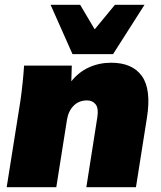

<svg xmlns="http://www.w3.org/2000/svg" viewBox="-20 -785 675 805"><path d="M8 0ZM8 0 66 -365Q76 -436 81 -510H281L279 -444Q310 -483 353 -502.5Q396 -522 446 -522Q535 -522 575 -466Q615 -410 596 -291L550 0H342L388 -293Q394 -331 381 -347.5Q368 -364 345 -364Q311 -364 289 -342Q267 -320 261 -284L216 0ZM284 -558 192 -765H316L377 -662L462 -765H586L454 -558Z"/></svg>

Font: Winston Black
Style: Italic
Weight: 900
Italic angle: -9°
Designer: Original fonts by Vernon Adams / Changes by Cristiano Sobral
Foundry: VOriginal fonts by Vernon Adams / Changes by Cristiano Sobral
Version: Version 2.503;July 17, 2020;FontCreator 13.0.0.2655 64-bit